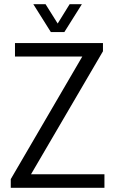

<svg xmlns="http://www.w3.org/2000/svg" viewBox="-20 -890 542 910"><path d="M31 0V-41L370 -622H51V-686H468V-647L127 -64H475V0ZM138 -870H196L270 -752H237L310 -870H368L285 -738H221Z"/></svg>

Font: Archivo Condensed Light
Style: Regular
Weight: 300
Width: 3
Designer: Hector Gatti
Foundry: Omnibus-Type
Version: Version 2.001